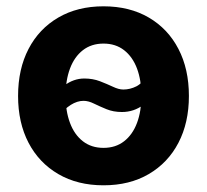

<svg xmlns="http://www.w3.org/2000/svg" viewBox="-20 -564 643 596"><path d="M301.3 11.2Q220.7 11.2 160.9 -23.7Q101.1 -58.6 68.6 -120.8Q36.1 -183.1 36.1 -266.1Q36.1 -349.6 68.6 -412.1Q101.1 -474.6 160.9 -509.5Q220.7 -544.4 301.3 -544.4Q382.3 -544.4 441.9 -509.5Q501.5 -474.6 533.9 -412.1Q566.4 -349.6 566.4 -266.1Q566.4 -183.1 533.9 -120.8Q501.5 -58.6 441.9 -23.7Q382.3 11.2 301.3 11.2ZM301.3 -105Q338.9 -105 365.2 -125.5Q391.6 -146 405.3 -182.4Q418.9 -218.8 418.9 -266.6Q418.9 -314.9 405.3 -351.3Q391.6 -387.7 365.2 -408.2Q338.9 -428.7 301.3 -428.7Q263.7 -428.7 237.3 -408.2Q210.9 -387.7 197.3 -351.3Q183.6 -314.9 183.6 -266.6Q183.6 -218.8 197.3 -182.4Q210.9 -146 237.3 -125.5Q263.7 -105 301.3 -105ZM157.2 -197.3 114.7 -231Q149.4 -275.9 179 -298.1Q208.5 -320.3 241.7 -320.3Q268.1 -320.3 290.3 -311.8Q312.5 -303.2 330.6 -294.7Q348.6 -286.1 362.8 -286.1Q383.8 -286.1 403.6 -296.1Q423.3 -306.2 442.9 -338.4L486.8 -308.6Q454.1 -260.3 424.8 -238.3Q395.5 -216.3 358.4 -216.3Q332 -216.3 310.5 -225.1Q289.1 -233.9 271.7 -242.4Q254.4 -251 239.3 -251Q219.7 -251 199.5 -238.3Q179.2 -225.6 157.2 -197.3Z"/></svg>

Font: Inter 20pt
Style: Bold
Weight: 700
Version: Version 4.001;git-66647c0bb